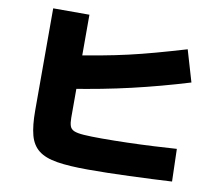

<svg xmlns="http://www.w3.org/2000/svg" viewBox="-86 -869 1172 1018"><g transform="rotate(10 500.0 -360.0)"><path d="M450 45Q348 45 283 34.5Q218 24 182.5 -4Q147 -32 133.5 -83Q120 -134 120 -215V-765H315V-210Q315 -183 320.5 -166.5Q326 -150 343.5 -142.5Q361 -135 397.5 -132.5Q434 -130 495 -130Q559 -130 630 -132Q701 -134 769.5 -137.5Q838 -141 895 -145L900 30Q852 33 793 35.5Q734 38 672 40.5Q610 43 552.5 44Q495 45 450 45ZM249 -535Q341 -550 414.5 -563.5Q488 -577 555.5 -592.5Q623 -608 696 -628Q769 -648 860 -675L910 -505Q756 -458 603.5 -422.5Q451 -387 279 -360Z"/></g></svg>

Font: M PLUS 2 Thin Black
Style: Regular
Weight: 900
Version: Version 1.001